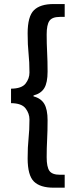

<svg xmlns="http://www.w3.org/2000/svg" viewBox="-20 -749 370 926"><path d="M238.3 156.2Q173.8 156.2 143.6 126.5Q113.3 96.7 113.3 14.6Q113.3 -40 117.7 -81.1Q122.1 -122.1 122.1 -172.9Q122.1 -201.7 103.3 -226.3Q84.5 -251 33.2 -251.5V-321.3Q84.5 -321.8 103.3 -345.9Q122.1 -370.1 122.1 -398.9Q122.1 -450.2 117.7 -491.2Q113.3 -532.2 113.3 -587.9Q113.3 -669.9 143.6 -699.7Q173.8 -729.5 238.3 -729.5H292V-667.5H269Q231.4 -667.5 218.3 -648.4Q205.1 -629.4 205.1 -583Q205.1 -538.1 207.3 -496.3Q209.5 -454.6 209.5 -403.8Q209.5 -350.1 193.6 -324Q177.7 -297.9 141.6 -288.6V-284.2Q177.7 -274.9 193.6 -248Q209.5 -221.2 209.5 -168.9Q209.5 -118.2 207.3 -76.4Q205.1 -34.7 205.1 9.3Q205.1 56.2 218.3 75Q231.4 93.8 269 93.8H292V156.2Z"/></svg>

Font: Akatab
Style: Bold
Weight: 700
Designer: SIL Global
Foundry: SIL Global
Version: Version 4.100